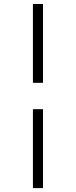

<svg xmlns="http://www.w3.org/2000/svg" viewBox="-20 -756 385 974"><path d="M147 198.2V-202.1H198.2V198.2ZM147 -335.9V-735.8H198.2V-335.9Z"/></svg>

Font: Charis SIL Cyr
Style: Regular
Weight: 400
Foundry: SIL International
Version: Version 5.000